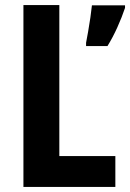

<svg xmlns="http://www.w3.org/2000/svg" viewBox="-20 -734 511 754"><path d="M72 0V-714H213V-121H433V0ZM471 -703Q459 -667 441 -627Q423 -587 402 -553H318V-566Q321 -582 326 -609.5Q331 -637 335 -665.5Q339 -694 341 -713H471Z"/></svg>

Font: Noto Sans Condensed
Style: Bold
Weight: 700
Width: 3
Designer: Monotype Design Team
Foundry: Monotype Imaging Inc.
Version: Version 2.013; ttfautohint (v1.8.4.7-5d5b)